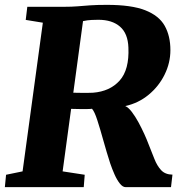

<svg xmlns="http://www.w3.org/2000/svg" viewBox="-24 -771 754 791"><path d="M-4 0 1 -51 69 -65 152.5 -677.5 82 -689 88.5 -743H239.5Q272 -743 295.8 -745Q319.5 -747 347 -749Q374.5 -751 417 -751Q517.5 -751 574.2 -728.8Q631 -706.5 654.5 -664.8Q678 -623 678 -564.5Q678 -512 654.2 -463.8Q630.5 -415.5 588.5 -380.8Q546.5 -346 492 -334Q505 -328.5 519.2 -309.8Q533.5 -291 546.8 -266.5Q560 -242 570.8 -218.2Q581.5 -194.5 587 -179.5Q600.5 -146 611.8 -117Q623 -88 639.8 -70Q656.5 -52 686.5 -51.5L680.5 0H493.5Q481.5 0 469.8 -14.8Q458 -29.5 448 -52Q438 -74.5 430 -98Q415.5 -143 402.2 -190.8Q389 -238.5 377.2 -275Q365.5 -311.5 355 -323Q352 -322 337 -321.8Q322 -321.5 303 -321.8Q284 -322 269 -322.5L234 -65L325 -51L321 0ZM381.5 -689.5Q371 -689.5 353.5 -688.8Q336 -688 318 -684L278 -389Q291.5 -388.5 308.8 -388.5Q326 -388.5 340.2 -388.5Q354.5 -388.5 359 -389Q429 -394.5 469 -439.2Q509 -484 505 -575Q503 -633 470.5 -661.2Q438 -689.5 381.5 -689.5Z"/></svg>

Font: Merriweather Black
Style: Italic
Weight: 900
Italic angle: -7.8°
Designer: Eben Sorkin
Foundry: Eben Sorkin
Version: Version 2.200;gftools[0.9.31]